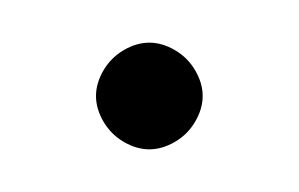

<svg xmlns="http://www.w3.org/2000/svg" viewBox="-20 -215 140 90"><path d="M25 -170Q25 -164 28.5 -158Q32 -152 38 -148.5Q44 -145 50 -145Q56 -145 62 -148.5Q68 -152 71.5 -158Q75 -164 75 -170Q75 -176 71.5 -182Q68 -188 62 -191.5Q56 -195 50 -195Q44 -195 38 -191.5Q32 -188 28.5 -182Q25 -176 25 -170Z"/></svg>

Font: Linefont ExtraLight
Style: Regular
Weight: 250
Monospace: yes
Version: Version 3.002;gftools[0.9.33]